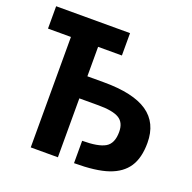

<svg xmlns="http://www.w3.org/2000/svg" viewBox="-121 -797 920 918"><g transform="rotate(20 339.0 -338.0)"><path d="M388.2 -562H267.1V-412.1H351.1Q501 -412.1 573.5 -362.3Q646 -312.5 646 -210.9Q646 -134.3 615.7 -88.6Q585.4 -43 522.7 -21.5Q460 0 349.1 0V-113.8Q430.2 -113.8 465.6 -134.3Q501 -154.8 501 -213.9Q501 -261.7 469 -280.8Q437 -299.8 365.2 -299.8H267.1V0H128.9V-562H12.2V-675.8H388.2Z"/></g></svg>

Font: Clear Sans
Style: Bold
Weight: 700
Foundry: Intel Corporation
Version: Version 1.00